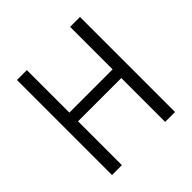

<svg xmlns="http://www.w3.org/2000/svg" viewBox="-170 -771 907 907"><g transform="rotate(-45 283.5 -317.5)"><path d="M428 0V-293H139V0H73V-635H139V-351H428V-635H494V0Z"/></g></svg>

Font: Gemunu Libre Light
Style: Regular
Weight: 300
Designer: Puspanada Ekanayake, Sola Matas, Pathum Egodawatta, Kosala Senevirathne
Foundry: mooniak
Version: Version 1.100